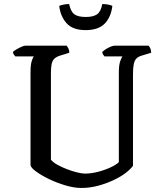

<svg xmlns="http://www.w3.org/2000/svg" viewBox="-20 -930 804 950"><path d="M382 0Q347 0 304.5 -12.5Q262 -25 223.5 -43.5Q185 -62 159 -81Q133 -100 131 -113V-572Q131 -609 137 -628Q143 -647 148 -651H56Q53 -655 49 -659.5Q45 -664 44 -673Q50 -679 62 -686Q74 -693 86.5 -698.5Q99 -704 105 -704H310Q314 -699 318.5 -690.5Q323 -682 323 -669L281 -656Q260 -650 249.5 -640Q239 -630 235.5 -613Q232 -596 232 -569V-140Q242 -127 263.5 -115Q285 -103 311 -93Q337 -83 361.5 -77Q386 -71 401 -71Q431 -71 465.5 -80Q500 -89 528.5 -102.5Q557 -116 568 -128V-572Q568 -608 575 -627.5Q582 -647 586 -651H497Q493 -655 490 -660Q487 -665 486 -673Q492 -679 503.5 -686.5Q515 -694 527.5 -699Q540 -704 546 -704H715Q720 -699 724 -690Q728 -681 728 -669L685 -656Q666 -651 656 -641.5Q646 -632 642 -613.5Q638 -595 638 -562V-110Q628 -95 604 -76Q580 -57 544.5 -40Q509 -23 467.5 -11.5Q426 0 382 0ZM404 -781Q340 -781 309.5 -815Q279 -849 273 -901Q280 -904 293.5 -907Q307 -910 322 -910Q330 -872 348.5 -859Q367 -846 404 -846Q441 -846 460 -859Q479 -872 486 -910Q504 -910 517 -907Q530 -904 536 -901Q529 -844 497.5 -812.5Q466 -781 404 -781Z"/></svg>

Font: Texturina Medium 12pt
Style: Regular
Weight: 400
Version: Version 1.002